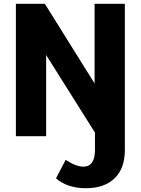

<svg xmlns="http://www.w3.org/2000/svg" viewBox="-20 -720 744 1015"><path d="M64 -700H217L480 -279V-700H640V73Q640 170 586 222.5Q532 275 433 275Q337 275 276 223L327 125Q382 161 420 161Q482 161 482 73V-19L224 -429V0H64Z"/></svg>

Font: Sarabun ExtraBold
Style: Regular
Weight: 800
Version: Version 1.000; ttfautohint (v1.6)